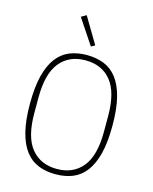

<svg xmlns="http://www.w3.org/2000/svg" viewBox="-136 -1024 893 1124"><g transform="rotate(15 310.0 -461.5)"><path d="M310 12Q253 12 206.5 -6.5Q160 -25 127.5 -67.5Q95 -110 77.5 -179Q60 -248 60 -349Q60 -450 77.5 -519Q95 -588 127.5 -630.5Q160 -673 206 -691.5Q252 -710 310 -710Q367 -710 413.5 -691.5Q460 -673 492.5 -630.5Q525 -588 542.5 -519Q560 -450 560 -349Q560 -248 542.5 -179Q525 -110 492.5 -67.5Q460 -25 414 -6.5Q368 12 310 12ZM310 -20Q409 -20 465 -88.5Q521 -157 521 -301V-397Q521 -541 465 -609.5Q409 -678 310 -678Q211 -678 155 -609.5Q99 -541 99 -397V-301Q99 -157 155 -88.5Q211 -20 310 -20ZM216 -917 247 -935 341 -777 318 -764Z"/></g></svg>

Font: IBM Plex Sans Condensed ExtraLight
Style: Regular
Weight: 200
Width: 3
Designer: Mike Abbink, Paul van der Laan, Pieter van Rosmalen
Foundry: Bold Monday
Version: Version 1.3